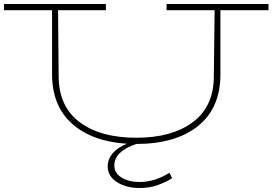

<svg xmlns="http://www.w3.org/2000/svg" viewBox="-20 -706 1361 959"><path d="M1321 -655H1081V-336Q1081 -166 969 -76.5Q857 13 661 13Q551 50 551 121Q551 159 587.5 181Q624 203 677 203Q753 203 826 157L840 184Q804 206 765 219.5Q726 233 677 233Q610 233 564 203.5Q518 174 518 125Q518 89 543 59.5Q568 30 614 12Q440 1 340 -88Q240 -177 240 -336V-655H0V-686H509V-655H270L273 -321Q275 -172 379 -95Q483 -18 661 -18Q838 -18 942 -95Q1046 -172 1048 -319L1052 -655H812V-686H1321Z"/></svg>

Font: BioRhyme Expanded ExtraLight
Style: Regular
Weight: 275
Width: 7
Designer: Aoife Mooney
Foundry: Aoife Mooney Type
Version: Version 1.001